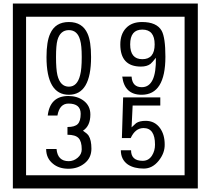

<svg xmlns="http://www.w3.org/2000/svg" viewBox="-20 -980 1195 1090"><path d="M1103 90H53V-960H1103ZM1028 15V-885H128V15ZM497 -656Q497 -442 371 -442Q244 -442 244 -656Q244 -744 265 -789Q294 -855 371 -855Q448 -855 477 -789Q497 -745 497 -656ZM444 -656Q444 -723 435 -752Q420 -809 371 -809Q322 -809 306 -752Q298 -723 298 -656Q298 -587 306 -553Q322 -488 371 -488Q419 -488 435 -554Q444 -587 444 -656ZM919 -658Q919 -442 784 -442Q687 -442 674 -545H727Q731 -485 785 -485Q868 -485 865 -652Q844 -625 834 -617Q814 -602 780 -602Q663 -602 663 -728Q663 -786 695.5 -820.5Q728 -855 786 -855Q870 -855 898 -805Q919 -766 919 -658ZM858 -728Q858 -812 788 -812Q719 -812 719 -728Q719 -644 788 -644Q858 -644 858 -728ZM499 -136Q499 -84 460.5 -53Q422 -22 369 -22Q314 -22 280 -51Q242 -82 242 -134H301Q307 -65 370 -65Q398 -65 421 -84.5Q444 -104 444 -132Q444 -177 426 -196Q408 -215 363 -215V-259Q405 -259 421.5 -276Q438 -293 438 -334Q438 -392 369 -392Q318 -392 306 -324H251Q264 -435 368 -435Q419 -435 454 -409Q493 -380 493 -330Q493 -265 451 -238Q475 -222 483 -210Q499 -185 499 -136ZM915 -160Q916 -111 880.5 -67Q845 -23 796 -23Q741 -23 706 -46Q666 -74 666 -127H724Q724 -67 790 -67Q824 -67 843 -97Q860 -124 860 -159Q860 -253 795 -253Q748 -253 722 -196H672L679 -427H890V-381H733L727 -257Q740 -269 753 -281Q772 -294 807 -294Q859 -294 889 -252Q915 -215 915 -160Z"/></svg>

Font: Unicode BMP Fallback SIL
Style: Regular
Weight: 400
Foundry: NRSI, SIL International
Version: Version 5.1 Based on Unicode 5.1